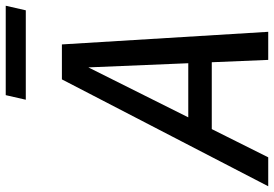

<svg xmlns="http://www.w3.org/2000/svg" viewBox="-196 -793 956 670"><g transform="rotate(-90 282.0 -458.0)"><path d="M-33 0 340 -720H428L68 0ZM408 0 378 -720H462L506 0ZM142 -279H455L436 -197H123ZM269 -846 285 -916H597L581 -846Z"/></g></svg>

Font: Instrument Sans SemiCondensed Medium
Style: Italic
Weight: 500
Width: 4
Italic angle: -13°
Designer: Rodrigo Fuenzalida
Foundry: fragTYPE
Version: Version 1.000;gftools[0.9.28]